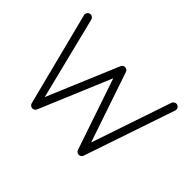

<svg xmlns="http://www.w3.org/2000/svg" viewBox="-131 -956 1232 1232"><g transform="rotate(45 485.0 -340.0)"><path d="M82.5 -685.1C68.4 -680.7 59.6 -665 64 -650.9L226.6 -14.2C231.9 1 248.5 9.3 262.7 3.4C270 0.5 274.9 -4.4 278.3 -11.2L482.9 -499L647.9 -13.2C653.3 2 670.4 9.3 684.6 2.9C692.4 -0.5 697.3 -5.9 699.7 -13.2L910.2 -633.8C915.5 -647.5 907.2 -664.1 893.6 -668.5C879.4 -673.8 863.8 -665.5 858.4 -651.9L673.8 -106.9L511.7 -584.5C509.8 -591.3 505.4 -596.7 498.5 -600.1C484.4 -607.4 466.8 -600.6 460.9 -586.4L257.3 -102.5L116.7 -666.5C112.3 -680.7 96.7 -689.5 82.5 -685.1Z"/></g></svg>

Font: Mikhak Light
Style: Regular
Weight: 300
Designer: Amin Abedi
Version: Version 3.2